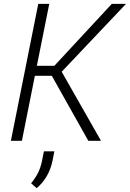

<svg xmlns="http://www.w3.org/2000/svg" viewBox="-20 -731 674 997"><path d="M249 -337.4H161.1L93.8 0H36.6L178.7 -710.9H235.8L171.4 -389.2H262.2L560.5 -710.9H634.3L300.3 -358.4L504.4 0H438.5ZM252.4 105Q243.2 148.4 222.7 183.8Q202.1 219.2 170.4 246.1L141.6 220.7Q164.6 192.4 177.7 166Q190.9 139.6 197.8 106L208 54.7H262.2Z"/></svg>

Font: Franko
Style: Light Italic
Weight: 300
Designer: Google
Version: Version 1.200310; 2013